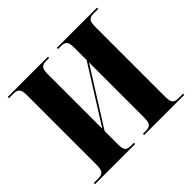

<svg xmlns="http://www.w3.org/2000/svg" viewBox="-167 -912 1111 1111"><g transform="rotate(-45 388.5 -357.0)"><path d="M23 0V-10H62Q86 -10 97.5 -22Q109 -34 109 -74V-643Q109 -680 97.5 -692Q86 -704 62 -704H23V-714H352V-704H326Q302 -704 291 -692Q280 -680 280 -640V-197L497 -542V-644Q497 -681 486 -692.5Q475 -704 451 -704H425V-714H754V-704H714Q690 -704 679 -692Q668 -680 668 -640V-70Q668 -33 679.5 -21.5Q691 -10 714 -10H754V0H425V-10H451Q475 -10 486 -22Q497 -34 497 -74V-523L280 -178V-67Q280 -32 291 -21Q302 -10 326 -10H352V0Z"/></g></svg>

Font: Noto Serif Display SemiCondensed ExtraBold
Style: Regular
Weight: 800
Width: 4
Designer: Monotype Design Team
Foundry: Monotype Imaging Inc.
Version: Version 2.009